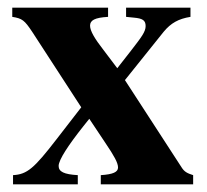

<svg xmlns="http://www.w3.org/2000/svg" viewBox="-20 -481 540 501"><path d="M484 -24C468 -29 461 -33 454 -44L306 -272L407 -398C426 -421 446 -432 477 -437V-461H309V-437L329 -435C352 -433 360 -428 360 -413C360 -398 349 -384 322 -349L286 -303L249 -352C228 -379 215 -400 215 -414C215 -428 227 -435 262 -437V-461H12V-437C38 -433 44 -428 64 -398L192 -201L127 -117C69 -42 51 -26 14 -24V0H183V-24C147 -26 133 -33 133 -48C133 -64 159 -103 197 -151L213 -171L255 -108C278 -74 288 -56 288 -44C288 -32 275 -26 243 -24V0H484Z"/></svg>

Font: XITS
Style: Bold
Weight: 700
Designer: MicroPress Inc., with final additions and corrections provided by Coen Hoffman, Elsevier (retired)
Version: Version 1.302